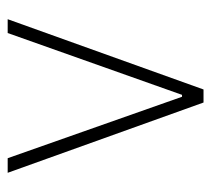

<svg xmlns="http://www.w3.org/2000/svg" viewBox="-45 -505 550 500"><g transform="rotate(-90 230.0 -255.0)"><path d="M213 0 30 -510H68L228 -56H233L394 -510H430L247 0Z"/></g></svg>

Font: Saira SemiCondensed Thin
Style: Regular
Weight: 250
Width: 4
Designer: Hector Gatti with collaboration of the Omnibus-Type team
Foundry: Omnibus-Type
Version: Version 1.101